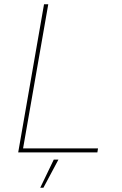

<svg xmlns="http://www.w3.org/2000/svg" viewBox="-20 -720 576 907"><path d="M66 0H440L443 -19H89L208 -700H188ZM170 167H185L256 34H234Z"/></svg>

Font: Fixel Display 20240404 Thin
Style: Italic
Weight: 100
Italic angle: -10°
Designer: AlfaBravo + MacPaw
Foundry: Kyrylo Tkachov, Marchela Mozhyna, Serhii Makarenko, Maria Weinstein, Zakhar Kryvoshyya
Version: Version 1.211;Glyphs 3.2 (3225)